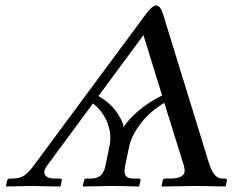

<svg xmlns="http://www.w3.org/2000/svg" viewBox="-20 -678 847 700"><path d="M571 -330 503 -550 339 -328Q380 -304 403.5 -271.5Q427 -239 431 -215Q447 -241 483 -272.5Q519 -304 571 -330ZM436 -72Q431 -49 438 -38Q445 -27 467 -27H486Q494 -27 492 -19L488 0L486 2Q420 0 383 0L283 2L282 0L286 -19Q288 -27 295 -27H313Q355 -27 364 -72L379 -144Q388 -184 373 -226.5Q358 -269 319 -301L150 -72Q143 -62 142 -55Q139 -43 149 -35Q159 -27 181 -27H199Q207 -27 205 -19L201 0L199 2Q113 0 90 0L4 2L2 0L6 -19Q8 -27 16 -27H27Q54 -27 71 -40Q88 -53 108 -81L513 -628Q535 -658 550 -658Q564 -658 574 -628L741 -86Q759 -27 789 -27H799Q809 -27 807 -19L803 0L799 2Q727 0 689 0L570 2L569 0L573 -19Q575 -27 582 -27H600Q648 -27 653 -51Q654 -58 651 -72L579 -303Q527 -272 493.5 -228.5Q460 -185 451 -144Z"/></svg>

Font: Linux Libertine O
Style: Italic
Weight: 400
Italic angle: -12°
Designer: Philipp H. Poll
Foundry: Philipp H. Poll
Version: Version 5.1.6